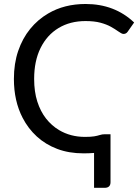

<svg xmlns="http://www.w3.org/2000/svg" viewBox="-20 -744 678 939"><path d="M494.5 174.5H440V4Q415.5 6 389 6Q317 6 259.8 -15.8Q202.5 -37.5 160 -76.5Q117.5 -115.5 90.5 -168Q48 -250 48 -358Q48 -433.5 69 -495Q90 -556.5 127.5 -602.5Q165 -648.5 215.5 -678Q294.5 -724.5 398.5 -724.5Q540.5 -724.5 636 -634L604.5 -589Q597 -578 584 -578Q578.5 -578 571.8 -582Q565 -586 556 -592Q543 -601.5 522.5 -613Q502 -624.5 471.8 -632.8Q441.5 -641 398 -641Q323 -641 266.5 -607Q210 -573 178.5 -509.5Q147 -446 147 -358Q147 -295.5 162.5 -247.2Q178 -199 205.2 -164.2Q232.5 -129.5 268.5 -108Q324.5 -74.5 395.5 -74.5Q424 -74.5 440.5 -77.2Q457 -80 467.5 -83.5Q479.5 -87.5 493 -87.5H520.5V147Q520.5 173 494.5 174.5Z"/></svg>

Font: Verano Sans
Style: Regular
Weight: 400
Designer: Lukasz Dziedzic with Adam Twardoch and Botio Nikoltchev
Foundry: tyPoland Lukasz Dziedzic
Version: Version 3.001;December 28, 2019;FontCreator 12.0.0.2547 64-b